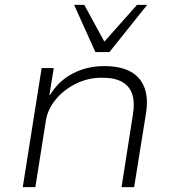

<svg xmlns="http://www.w3.org/2000/svg" viewBox="-20 -773 724 793"><path d="M74 0 152 -492H202L184 -380H186Q223 -440 281.5 -470Q340 -500 410 -500Q477 -500 518.5 -477.5Q560 -455 576.5 -411.5Q593 -368 583 -305L534 0H482L529 -300Q537 -348 527 -381.5Q517 -415 486.5 -433.5Q456 -452 401 -452Q343 -452 293 -427Q243 -402 210.5 -362.5Q178 -323 170 -278L126 0ZM374 -558 286 -753H328L411 -601L546 -753H588L432 -558Z"/></svg>

Font: Nunito Sans 7pt SemiExpanded ExtraLight
Style: Italic
Weight: 250
Width: 6
Italic angle: -9°
Designer: Vernon Adams
Foundry: Vernon Adams
Version: Version 3.101;gftools[0.9.27]